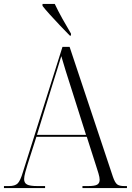

<svg xmlns="http://www.w3.org/2000/svg" viewBox="-21 -951 667 971"><path d="M-1 0V-10H24Q55 -10 68.5 -23.5Q82 -37 95 -81L295 -714H331L550 -57Q560 -28 571 -19Q582 -10 608 -10H621V0H396V-10H424Q459 -10 471 -17.5Q483 -25 483 -42Q483 -54 477 -74Q471 -94 466 -109L418 -259H163L118 -118Q113 -102 107 -80Q101 -58 101 -45Q101 -26 115.5 -18Q130 -10 169 -10H207V0ZM166 -269H414L343 -493Q325 -549 311.5 -592Q298 -635 289 -667Q279 -633 267.5 -597Q256 -561 243 -519ZM332 -771Q310 -793 283 -821.5Q256 -850 231.5 -877Q207 -904 194 -921V-931H256Q272 -897 294.5 -856.5Q317 -816 338 -781V-771Z"/></svg>

Font: Noto Serif Display SemiCondensed Light
Style: Regular
Weight: 300
Width: 4
Designer: Monotype Design Team
Foundry: Monotype Imaging Inc.
Version: Version 2.009